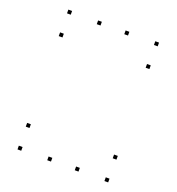

<svg xmlns="http://www.w3.org/2000/svg" viewBox="-135 -849 890 968"><g transform="rotate(20 310.0 -365.0)"><path d="M394 -720V-740H374V-720ZM246.4 -720V-740H226.4V-720ZM246.4 10V-10H226.4V10ZM394 10V-10H374V10ZM86.8 -597.9V-617.9H66.8V-597.9ZM553.2 -597.9V-617.9H533.2V-597.9ZM553.2 -720V-740H533.2V-720ZM86.8 -720V-740H66.8V-720ZM553.2 10V-10H533.2V10ZM553.2 -112.1V-132.1H533.2V-112.1ZM86.8 -112.1V-132.1H66.8V-112.1ZM86.8 10V-10H66.8V10Z"/></g></svg>

Font: Monaspace Neon Dots Var
Style: Regular
Weight: 400
Designer: Riley Cran and the Lettermatic Team
Version: Version 1.100 (Monaspace Neon Dots)